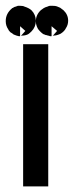

<svg xmlns="http://www.w3.org/2000/svg" viewBox="-31 -665 261 679"><path d="M40 -537.1H38.1H37.1H35.2Q26.4 -539.1 22.5 -541Q15.6 -543 13.7 -545.9L7.8 -549.8L5.9 -550.8Q-1 -557.6 -2 -561.5Q-10.7 -574.2 -10.7 -589.8V-590.8Q-10.7 -617.2 11.7 -635.7L12.7 -636.7H13.7L20.5 -640.6H21.5L24.4 -641.6L30.3 -643.6L32.2 -644.5H34.2H36.1H38.1H39.1H40Q50.8 -644.5 55.7 -641.6Q71.3 -636.7 80.1 -628.9Q95.7 -613.3 95.7 -591.3Q95.7 -569.3 80.1 -553.7Q73.2 -546.9 68.4 -543.9Q58.6 -539.1 46.9 -539.1Q43.9 -538.1 43 -538.1L58.6 -555.7L40 -572.3ZM154.3 -644.5Q165 -644.5 169.9 -642.6Q174.8 -640.6 181.6 -637.7L193.4 -628.9Q210 -613.3 210 -591.8Q210 -577.1 202.1 -565.4Q197.3 -554.7 183.6 -545.9Q169.9 -539.1 158.2 -539.1Q156.2 -538.1 155.3 -538.1L170.9 -555.7L151.4 -572.3V-537.1H148.4H147.5H145.5L143.6 -538.1L135.7 -540L132.8 -541H130.9L124 -543.9H123Q113.3 -549.8 103.5 -562.5Q95.7 -576.2 95.7 -589.8Q95.7 -612.3 113.3 -628.9Q118.2 -632.8 123.5 -636.2Q128.9 -639.6 136.7 -641.6Q142.6 -644.5 146 -644.5Q149.4 -644.5 150.4 -644.5H152.3ZM50.8 -5.9V-508.8H69.3H72.3H75.2H85H94.7H100.6H106.4H114.3H121.1H139.6V-5.9H121.1H120.1H116.2H106.4H96.7H90.8H85H78.1H69.3Z"/></svg>

Font: LeFont
Style: Default
Weight: 400
Designer: Leryon MEDIA
Version: Version 1.0